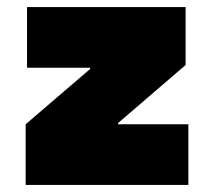

<svg xmlns="http://www.w3.org/2000/svg" viewBox="-20 -524 606 544"><path d="M52.7 -171.9 235.4 -328.6V-332H56.6V-503.9H505.9V-339.8L314.5 -175.3V-171.9H513.7V0H52.7Z"/></svg>

Font: Wanted Sans ExtraBlack
Style: Regular
Weight: 900
Designer: Original Design by Kil Hyung-jin and Kang Hanbin, Wanted Lab, Inc; Hangeul from Source Han Sans by Jang Soo-young and Ka
Foundry: Wanted Lab, Inc.
Version: Version 1.001